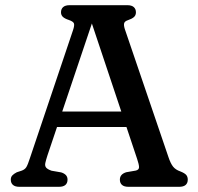

<svg xmlns="http://www.w3.org/2000/svg" viewBox="-20 -720 765 740"><path d="M179.4 -290H488.4L492 -230.6H174ZM240.3 -27.6Q240.3 -14.6 232.2 -7.3Q224 0 207.1 0H54.8Q38.2 0 29.9 -7.3Q21.6 -14.6 21.6 -27.6Q21.6 -37.4 27.3 -43.7Q33 -50 44.6 -56L63.1 -62.1Q75.6 -66.4 81.4 -75.7Q87.2 -85 95.5 -111L261.6 -604.2Q267.7 -622.6 264.9 -629.9Q262.1 -637.3 244.9 -643.2Q230.2 -647.9 222.6 -654.7Q215.1 -661.6 215.1 -672.4Q215.1 -685.4 223.4 -692.7Q231.7 -700 248.3 -700H470.7Q487.6 -700 495.8 -692.5Q503.9 -685.1 503.9 -672.4Q503.9 -661 496.1 -654.1Q488.3 -647.3 473 -642.2Q461.1 -638.3 458.7 -631Q456.2 -623.8 460.9 -608.4L628.8 -115.8Q637.3 -90.1 647 -77.9Q656.7 -65.7 674.7 -59.5Q691.6 -52.8 697.7 -45.8Q703.7 -38.7 703.7 -27.6Q703.7 -14.6 695.6 -7.3Q687.4 0 670.5 0H475.2Q458.4 0 450.2 -7.3Q442 -14.6 442 -27.6Q442 -38.4 448.3 -45.5Q454.6 -52.5 466.6 -56.2L503.6 -62.6Q516.2 -65.8 515.9 -76Q515.7 -86.2 508.4 -107.8L327.9 -648L340.7 -649L162.7 -120.4Q157 -102.7 154.7 -91.9Q152.3 -81.1 157.5 -74.4Q162.7 -67.7 178.7 -62L215.7 -55.6Q227.1 -52.1 233.7 -45.4Q240.3 -38.6 240.3 -27.6Z"/></svg>

Font: Fraunces SuperSoft Wonky
Style: Regular
Weight: 900
Version: Version 1.000;[b76b70a41]